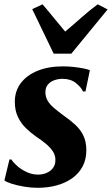

<svg xmlns="http://www.w3.org/2000/svg" viewBox="-22 -864 520 894"><path d="M376 -438H364.5Q356.5 -457 331.8 -477Q307 -497 270 -497Q248.5 -497 230.2 -490.2Q212 -483.5 200.8 -470Q189.5 -456.5 189.5 -435.5Q189 -414 199.5 -395.8Q210 -377.5 229.8 -360.8Q249.5 -344 276.5 -324.5Q305 -304.5 328.5 -283Q352 -261.5 366 -233Q380 -204.5 380 -164.5Q380 -121 362.2 -88.2Q344.5 -55.5 313.2 -33.5Q282 -11.5 241 -0.5Q200 10.5 153 10.5Q122 10.5 89.8 5Q57.5 -0.5 32.5 -8.5Q7.5 -16.5 -1.5 -24L22 -121.5H31Q40.5 -106.5 59.2 -90.2Q78 -74 103 -62.5Q128 -51 155 -51Q175 -51 193.5 -58.2Q212 -65.5 224 -80.8Q236 -96 236 -119Q236 -140.5 224.8 -158.2Q213.5 -176 193.5 -193Q173.5 -210 146 -228Q122.5 -244.5 99.5 -266.5Q76.5 -288.5 61.8 -318.8Q47 -349 47 -390Q47 -440.5 75.2 -477.5Q103.5 -514.5 154 -534.8Q204.5 -555 271.5 -555Q297 -555 323 -552Q349 -549 368.8 -545Q388.5 -541 396.5 -537ZM228 -614 128 -821.5 176 -844Q201.5 -814.5 228 -781.5Q254.5 -748.5 281.5 -717Q320 -749 356.2 -781.5Q392.5 -814 433 -844L479 -820L310 -614Z"/></svg>

Font: Merriweather 48pt ExtraBold
Style: Italic
Weight: 800
Italic angle: -7.8°
Version: Version 2.101